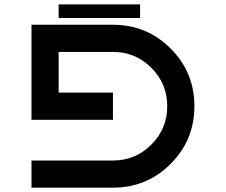

<svg xmlns="http://www.w3.org/2000/svg" viewBox="-20 -864 1040 884"><path d="M500 0H125V-125H500Q603.5 -125 676.8 -198.2Q750 -271.5 750 -375Q750 -478.5 676.8 -551.8Q603.5 -625 500 -625H250V-437.5H500V-312.5H125V-750H500Q656.2 -750 765.6 -640.6Q875 -531.2 875 -375Q875 -218.8 765.6 -109.4Q656.2 0 500 0ZM625 -781.2H250V-843.8H625Z"/></svg>

Font: Xanmono
Style: Regular
Weight: 400
Designer: GGBotNet
Foundry: GGBotNet
Version: 1.00